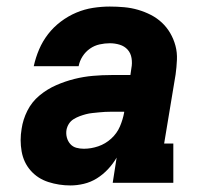

<svg xmlns="http://www.w3.org/2000/svg" viewBox="-20 -558 640 586"><path d="M195 8Q160 8 127.5 -2.5Q95 -13 73.5 -37.5Q52 -62 46 -96Q40 -130 46 -165Q50 -193 63.5 -220Q77 -247 100.5 -266.5Q124 -286 151.5 -298Q179 -310 207 -317Q235 -324 263.5 -326.5Q292 -329 320 -329H378L381 -350Q384 -365 381.5 -380.5Q379 -396 369.5 -406.5Q360 -417 345.5 -421.5Q331 -426 315 -426Q300 -426 284 -422.5Q268 -419 254.5 -409.5Q241 -400 232 -386Q223 -372 220 -356H83Q89 -383 99.5 -407.5Q110 -432 126.5 -453.5Q143 -475 165.5 -492Q188 -509 213 -519.5Q238 -530 264 -534Q290 -538 315 -538Q337 -538 359 -536Q381 -534 401.5 -528Q422 -522 440.5 -512.5Q459 -503 474 -489Q489 -475 499.5 -457Q510 -439 515.5 -418.5Q521 -398 520 -375.5Q519 -353 516 -331L481 -120H509V0H324L336 -77Q325 -58 309.5 -41.5Q294 -25 275.5 -13.5Q257 -2 236 3Q215 8 195 8ZM236 -104Q258 -104 280 -111.5Q302 -119 319.5 -135Q337 -151 346 -172Q355 -193 359 -215V-217H320Q310 -217 300.5 -216.5Q291 -216 281.5 -215Q272 -214 262 -213Q252 -212 242.5 -209.5Q233 -207 223.5 -203.5Q214 -200 205 -194.5Q196 -189 190.5 -180.5Q185 -172 183 -162Q181 -150 184 -138.5Q187 -127 194.5 -118.5Q202 -110 213 -107Q224 -104 236 -104Z"/></svg>

Font: Iosevka Curly Slab HvExObl
Style: Regular
Weight: 900
Width: 7
Italic angle: -9°
Monospace: yes
Designer: Belleve Invis
Foundry: Belleve Invis
Version: Version 11.1.0; ttfautohint (v1.8.3)